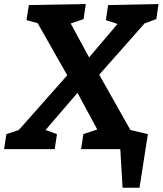

<svg xmlns="http://www.w3.org/2000/svg" viewBox="-39 -724 790 932"><path d="M607.8 -68.7 569.8 -99.6 644.7 -73 633.8 0H354.8L365.6 -73L446.2 -99.6L444.2 -74.9L323.5 -298.5H358.8L161.8 -69.4L159.8 -101L237.6 -73L226.5 0H-19.2L-8 -73L75.3 -100.3L29.6 -67.4L298 -370.5L295.3 -344.8L133.9 -629.1L160 -607.1L89.5 -626.3L101.1 -699.3L377.5 -704.3L366.7 -631.3L288 -604.3L296.1 -625L405.5 -423.2L378.7 -428L546.2 -625L550.6 -601.6L475 -626.3L485.8 -699.3L730.6 -704.3L719.7 -631.3L636.7 -600.9L679.4 -629.1L428 -344.8L431.7 -380.6ZM556 187.3 544.9 0H485.2L501.5 -114.5L678.8 -73L638.2 187.3Z"/></svg>

Font: Bitter Thin
Style: Italic
Weight: 100
Italic angle: -9°
Designer: Sol Matas, and Bitter project Authors
Foundry: Sol Matas
Version: Version 2.002